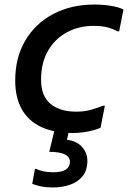

<svg xmlns="http://www.w3.org/2000/svg" viewBox="-20 -577 564 846"><path d="M47 -222Q47 -323 91.5 -398.5Q136 -474 215 -515.5Q294 -557 396 -557Q432 -557 467.5 -551.5Q503 -546 524 -535L505 -439H497Q480 -449 455 -456Q430 -463 392 -463Q328 -463 275.5 -435Q223 -407 192 -354Q161 -301 161 -225Q161 -154 202.5 -119.5Q244 -85 316 -85Q353 -85 382 -93.5Q411 -102 433 -111H442L423 -14Q397 -3 364.5 3Q332 9 298 9Q217 9 160.5 -18Q104 -45 75.5 -96.5Q47 -148 47 -222ZM138 167Q171 182 214 182Q253 182 270.5 170Q288 158 288 135Q288 114 265 103Q242 92 197 92L225 -24H289L275 39Q318 44 341.5 70.5Q365 97 365 131Q365 174 343.5 200Q322 226 287 237.5Q252 249 213 249Q184 249 162 244.5Q140 240 122 233L134 167Z"/></svg>

Font: Kufam Medium
Style: Italic
Weight: 500
Italic angle: -11°
Designer: Artur Schmal
Foundry: Original Type
Version: Version 1.301; ttfautohint (v1.8.3)